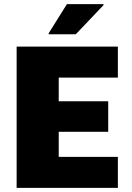

<svg xmlns="http://www.w3.org/2000/svg" viewBox="-20 -915 644 935"><path d="M61 0V-688H554V-537H266V-422H507V-273H266V-151H554V0ZM217 -748V-753L306 -895H484V-890L349 -748Z"/></svg>

Font: Saira Thin ExtraBold
Style: Regular
Weight: 800
Version: Version 1.101